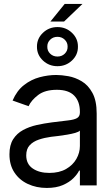

<svg xmlns="http://www.w3.org/2000/svg" viewBox="-20 -928 558 961"><path d="M213.9 12.7Q162.1 12.7 119.6 -7.1Q77.1 -26.9 52.2 -64.5Q27.3 -102.1 27.3 -155.3Q27.3 -202.1 45.9 -231.2Q64.5 -260.3 95.5 -277.1Q126.5 -293.9 163.8 -302.2Q201.2 -310.5 239.3 -315.4Q289.1 -321.8 320.1 -325.2Q351.1 -328.6 365.5 -336.9Q379.9 -345.2 379.9 -365.2V-368.2Q379.9 -420.4 351.3 -449.5Q322.8 -478.5 264.6 -478.5Q205.1 -478.5 170.9 -452.4Q136.7 -426.3 123 -396.5L43 -424.8Q64.5 -474.6 100.3 -502.4Q136.2 -530.3 178.5 -541.5Q220.7 -552.7 261.7 -552.7Q288.1 -552.7 322.3 -546.6Q356.4 -540.5 388.9 -521.2Q421.4 -502 442.6 -463.1Q463.9 -424.3 463.9 -359.4V0H379.9V-74.2H376Q367.7 -56.6 347.7 -36.4Q327.6 -16.1 294.7 -1.7Q261.7 12.7 213.9 12.7ZM226.6 -62.5Q276.4 -62.5 310.5 -82Q344.7 -101.6 362.3 -132.6Q379.9 -163.6 379.9 -197.3V-274.4Q374.5 -268.1 356.7 -262.9Q338.9 -257.8 315.7 -253.9Q292.5 -250 270.5 -247.3Q248.5 -244.6 235.4 -243.2Q202.6 -238.8 174.3 -229.2Q146 -219.7 128.7 -201.2Q111.3 -182.6 111.3 -150.4Q111.3 -106.9 143.8 -84.7Q176.3 -62.5 226.6 -62.5ZM232.4 -820.3 303.7 -908.2H392.6L300.8 -820.3ZM267.6 -596.7Q225.1 -596.7 194.8 -625.2Q164.6 -653.8 165 -694.3Q164.6 -734.9 194.8 -763.7Q225.1 -792.5 267.6 -792.5Q310.1 -792.5 340.3 -763.7Q370.6 -734.9 370.1 -694.3Q370.6 -653.8 340.3 -625.2Q310.1 -596.7 267.6 -596.7ZM267.6 -645Q289.6 -645 304.2 -659.4Q318.8 -673.8 318.4 -694.3Q318.8 -714.8 304.2 -729.2Q289.6 -743.7 267.6 -743.7Q245.6 -743.7 231 -729.2Q216.3 -714.8 216.8 -694.3Q216.3 -673.8 231 -659.4Q245.6 -645 267.6 -645Z"/></svg>

Font: Inter Tight
Style: Regular
Weight: 400
Designer: Rasmus Andersson
Foundry: rsms
Version: Version 3.002